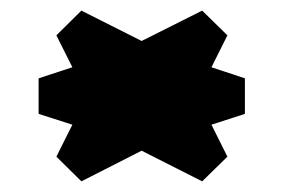

<svg xmlns="http://www.w3.org/2000/svg" viewBox="-20 -858 538 364"><path d="M444.3 -709.5V-642.1L380.9 -621.6L411.1 -561L363.3 -514.2L248.5 -572.3L134.3 -514.2L86.9 -561L117.2 -621.6L53.2 -642.1V-709.5L117.2 -730.5L86.9 -791L134.3 -837.9L248.5 -780.3L363.3 -837.9L411.1 -791L380.9 -730.5Z"/></svg>

Font: Donpoligrafbum
Style: Bold
Weight: 700
Designer: Sasha Pavljenko
Version: Version 1.002;Fontself Maker 3.5.8